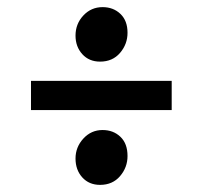

<svg xmlns="http://www.w3.org/2000/svg" viewBox="-20 -530 570 539"><path d="M67 -221V-303H462V-221ZM261 -11Q230 -11 211 -32Q192 -53 192 -85Q192 -117 214 -141Q236 -165 268 -165Q298 -165 318 -146Q338 -127 338 -92Q338 -60 317 -35.5Q296 -11 261 -11ZM261 -357Q230 -357 211 -378Q192 -399 192 -430Q192 -463 214 -486.5Q236 -510 268 -510Q298 -510 318 -491Q338 -472 338 -438Q338 -406 317 -381.5Q296 -357 261 -357Z"/></svg>

Font: Faustina Light SemiBold
Style: Regular
Weight: 600
Version: Version 1.200